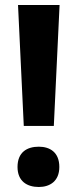

<svg xmlns="http://www.w3.org/2000/svg" viewBox="-20 -734 309 767"><path d="M195 -231 218 -714H52L75 -231ZM50 -67C50 -10 88 13 135 13C179 13 217 -10 217 -67C217 -126 179 -148 135 -148C88 -148 50 -126 50 -67Z"/></svg>

Font: Noto Sans Display
Style: Bold
Weight: 700
Designer: Monotype Design Team
Foundry: Monotype Imaging Inc.
Version: Version 1.900